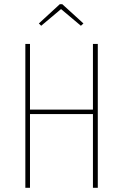

<svg xmlns="http://www.w3.org/2000/svg" viewBox="-20 -889 582 909"><path d="M420 0V-349H122V0H100V-681H122V-370H420V-681H443V0ZM175 -767 164 -778 263 -869H275L375 -778L363 -767L269 -846Z"/></svg>

Font: Fira Sans Extra Condensed Thin
Style: Regular
Weight: 250
Width: 1
Designer: Carrois Corporate & Edenspiekermann AG
Foundry: Carrois Corporate GbR & Edenspiekermann AG
Version: Version 4.203